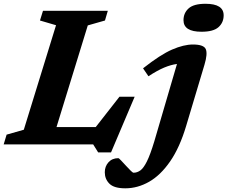

<svg xmlns="http://www.w3.org/2000/svg" viewBox="-44 -764 1204 1016"><path d="M420.5 -629.5 255 -91.5H462.5L588 -252H668.5L543.5 42.5H475.5L449 0H-24.5L-9 -51.5L82 -77.5L252.5 -630.5L167.5 -655.5L183.5 -707H526.5L511.5 -655.5ZM927 -657Q927 -695 954 -719.5Q981 -744 1043.5 -744Q1139.5 -744 1139.5 -683Q1139.5 -645 1112.5 -620.5Q1085.5 -596 1022.5 -596Q927 -596 927 -657ZM941.5 -99Q907 17 856.2 90.2Q805.5 163.5 744.8 198Q684 232.5 619 232.5Q559.5 232.5 535 208Q510.5 183.5 510.5 147.5Q510.5 116.5 530 94.8Q549.5 73 582 73Q585.5 73 597 85.5Q608.5 98 623.5 114Q638 129.5 648.2 139.8Q658.5 150 663 150Q681.5 150 698.5 138Q715.5 126 733.2 90.5Q751 55 772.5 -16L892.5 -425.5Q861 -421.5 825 -406.5Q789 -391.5 741.5 -360.5L713 -402.5Q805 -475 866.8 -501.8Q928.5 -528.5 977 -528.5Q1034 -528.5 1044.8 -504.2Q1055.5 -480 1038 -421.5Z"/></svg>

Font: Newsreader 6pt SemiBold
Style: Italic
Weight: 600
Italic angle: -17°
Designer: Hugues Gentile
Foundry: Production Type
Version: Version 1.003; ttfautohint (v1.8.3)